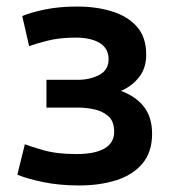

<svg xmlns="http://www.w3.org/2000/svg" viewBox="-20 -554 528 587"><path d="M222 13Q161 13 111 2.5Q61 -8 33 -20L56 -113Q71 -107 112 -95Q153 -83 214 -83Q270 -83 299.5 -100Q329 -117 329 -151Q329 -183 311.5 -198.5Q294 -214 269 -219.5Q244 -225 220 -225H122V-310H219Q255 -310 283.5 -325Q312 -340 312 -373Q312 -406 285 -422.5Q258 -439 211 -439Q162 -439 125 -429.5Q88 -420 69 -413L48 -505Q74 -516 117.5 -525Q161 -534 216 -534Q275 -534 323 -519Q371 -504 399 -472Q427 -440 427 -387Q427 -346 405.5 -318.5Q384 -291 350 -276Q396 -259 420.5 -227Q445 -195 445 -145Q445 -89 415.5 -54Q386 -19 335.5 -3Q285 13 222 13Z"/></svg>

Font: Ubuntu Sans SemiBold
Style: Regular
Weight: 600
Designer: Dalton Maag Ltd
Foundry: Dalton Maag Ltd
Version: Version 1.006; ttfautohint (v1.8.4.7-5d5b)